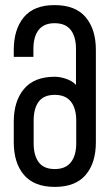

<svg xmlns="http://www.w3.org/2000/svg" viewBox="-20 -727 430 753"><path d="M279 -254V-165C279 -133 272 -108.2 258 -90.5C244 -72.8 223 -64 195 -64C166.3 -64 145.3 -72.8 132 -90.5C118.7 -108.2 112 -133 112 -165V-254C112 -286 118.7 -310.8 132 -328.5C145.3 -346.2 166.3 -355 195 -355C223 -355 244 -346.2 258 -328.5C272 -310.8 279 -286 279 -254ZM194 -707C140 -707 99.8 -691.2 73.5 -659.5C47.2 -627.8 34 -585 34 -531V-504H111V-535C111 -567 117.8 -591.8 131.5 -609.5C145.2 -627.2 166 -636 194 -636C222.7 -636 243.8 -627.2 257.5 -609.5C271.2 -591.8 278 -567 278 -535V-394C268 -404.7 255 -412.7 239 -418C223 -423.3 208.3 -426 195 -426C141 -426 100.7 -410 74 -378C47.3 -346 34 -303.3 34 -250V-169C34 -115 47.3 -72.3 74 -41C100.7 -9.7 141 6 195 6C249 6 289.3 -9.7 316 -41C342.7 -72.3 356 -115 356 -169V-531C356 -585 342.7 -627.8 316 -659.5C289.3 -691.2 248.7 -707 194 -707Z"/></svg>

Font: Bebas Neue Regular two
Style: Regular2
Weight: 400
Designer: Ryoichi Tsunekawa & LGV (GE)
Foundry: Free Software Foundation, Inc.
Version: Version 1.003 August 13, 2016